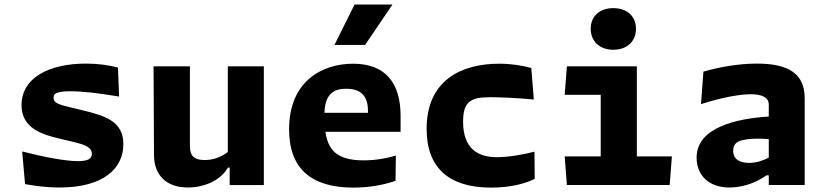

<svg xmlns="http://www.w3.org/2000/svg" viewBox="-20 -842 3760 874"><path d="M371.5 -552.5C201.5 -552.5 78 -487 78 -363.5C78 -276.5 142 -239.5 221 -218.5C325.5 -190.5 398 -187 398 -142C398 -134 395.5 -127.5 392 -123.5C387.5 -118 376.5 -108.5 333.5 -108.5C278.5 -108.5 175 -128 81 -152.5L94 -4C135 3.5 187.5 11.5 251 11.5C455 11.5 541.5 -78 541.5 -185C541.5 -288 464.5 -314 352 -341C260.5 -363 224 -367.5 224 -396.5C224 -405 225 -409.5 229.5 -413.5C234 -417.5 248 -426.5 298 -426.5C358.5 -426.5 421.5 -419 522 -402.5L517 -534.5C475 -545.5 427.5 -552.5 371.5 -552.5Z M679 -540 681 -135.5C681.5 -44 738 11.5 835 11.5C912.5 11.5 985.5 -22.5 1017.5 -79H1025.5V0.5H1181V-540H1017V-150C989 -128.5 953.5 -113.5 911.5 -113.5C868.5 -113.5 844.5 -129 844.5 -174.5V-540Z M1489 -418C1500.5 -428 1519 -438 1556 -438C1619 -438 1655 -409 1655 -337V-328.5H1457C1458.5 -381 1474 -405 1489 -418ZM1296 -253.5C1296 -72.5 1398.5 12 1589 12C1667 12 1732 -2 1780.5 -19L1782 -134C1743.5 -122 1691 -112 1635 -112C1512 -112 1473 -161 1461.5 -242H1803.5V-315C1803.5 -463.5 1735 -552 1587.5 -552C1448.5 -552 1296 -474 1296 -253.5ZM1502.5 -637.5 1594 -821.5H1766.5L1642 -637.5Z M2252 -552C2083.5 -552 1922 -479.5 1922 -255C1922 -75.5 2026.5 12 2215 12C2314 12 2378 -10 2414 -27.5L2413 -151.5C2358.5 -137.5 2294 -126.5 2242 -126.5C2158.5 -126.5 2088 -162 2088 -289C2088 -348.5 2104 -369 2119 -380C2137.5 -393.5 2160.5 -399.5 2212.5 -399.5C2253 -399.5 2333.5 -396.5 2410 -389L2398.5 -532.5C2356.5 -544 2308 -552 2252 -552Z M2560.5 -540 2550.5 -410.5H2714.5V-130H2550.5L2560.5 0H3028.5L3038.5 -130H2879V-540ZM2669 -711C2669 -653 2710.5 -615.5 2772 -615.5C2833.5 -615.5 2875 -653 2875 -711C2875 -769 2833.5 -805 2772 -805C2710.5 -805 2669 -769 2669 -711Z M3643 0V-394.5C3643 -506.5 3570 -552.5 3425.5 -552.5C3341.5 -552.5 3256 -537 3182 -516L3171 -368C3272 -400.5 3351.5 -413 3398 -413C3444.5 -413 3479.5 -400.5 3479.5 -366.5V-311.5C3333.5 -302.5 3151 -262 3151 -125C3151 -41 3209.5 11.5 3300.5 11.5C3352 11.5 3415.5 -5 3469 -44H3479.5V0ZM3317.5 -155C3317.5 -183 3331 -196.5 3356 -203C3396.5 -213.5 3448 -211.5 3479.5 -208.5V-124.5C3454.5 -111.5 3424 -100.5 3390 -100.5C3349.5 -100.5 3317.5 -116 3317.5 -155Z"/></svg>

Font: Monaspace Argon ExtraBold
Style: Bold
Weight: 800
Designer: Riley Cran & the Lettermatic Team
Foundry: Lettermatic
Version: Version 1.000 (Monaspace Argon)